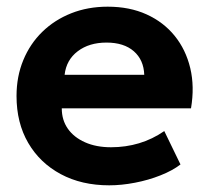

<svg xmlns="http://www.w3.org/2000/svg" viewBox="-20 -540 627 575"><path d="M307 15Q224.5 15 162 -18.5Q99.5 -52 64.5 -112Q29.5 -172 29.5 -252.5Q29.5 -311 49.8 -360Q70 -409 106.8 -444.8Q143.5 -480.5 193.2 -500.2Q243 -520 302.5 -520Q368 -520 418.8 -497Q469.5 -474 503 -432.8Q536.5 -391.5 549.8 -336Q563 -280.5 552 -215.5H165Q165 -180.5 183.2 -154.5Q201.5 -128.5 234.8 -113.8Q268 -99 312.5 -99Q356.5 -99 396.5 -111Q436.5 -123 472 -147.5L520.5 -47.5Q496.5 -29 460.5 -14.8Q424.5 -0.5 384.2 7.2Q344 15 307 15ZM173.5 -316H412Q410.5 -360.5 380.8 -386.5Q351 -412.5 299 -412.5Q247 -412.5 212.8 -386.5Q178.5 -360.5 173.5 -316Z"/></svg>

Font: Geologica Cursive SemiBold
Style: Regular
Weight: 600
Designer: Sindre Bremnes, Frode Helland
Foundry: Monokrom Skriftforlag AS
Version: Version 1.010;gftools[0.9.28]